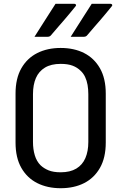

<svg xmlns="http://www.w3.org/2000/svg" viewBox="-20 -973 640 1013"><path d="M300 -720Q371 -720 424 -693Q477 -666 507.5 -612.5Q538 -559 538 -479V-221Q538 -141 507.5 -87.5Q477 -34 424 -7Q371 20 300 20Q230 20 176.5 -7Q123 -34 92.5 -87.5Q62 -141 62 -221V-479Q62 -559 92.5 -612.5Q123 -666 176.5 -693Q230 -720 300 -720ZM154 -224Q154 -186 163.5 -154Q173 -122 194 -101Q212 -84 237 -74Q262 -64 300 -64Q350 -64 382.5 -83.5Q415 -103 430.5 -139Q446 -175 446 -224V-476Q446 -502 442 -525Q438 -548 429 -567Q420 -586 406 -599Q388 -617 363 -626.5Q338 -636 300 -636Q250 -636 217.5 -616.5Q185 -597 169.5 -561.5Q154 -526 154 -476ZM273 -953Q298 -953 312 -953Q326 -953 338.5 -953Q351 -953 372 -953Q378 -953 380.5 -948.5Q383 -944 378 -939Q360 -917 346 -900Q332 -883 318.5 -867.5Q305 -852 288.5 -833Q272 -814 249 -787Q247 -784 242.5 -781.5Q238 -779 232 -779Q215 -779 204 -779Q193 -779 183 -779Q173 -779 162 -779Q182 -810 199.5 -838Q217 -866 235.5 -894.5Q254 -923 273 -953ZM464 -953Q489 -953 503 -953Q517 -953 529.5 -953Q542 -953 563 -953Q569 -953 571.5 -948.5Q574 -944 569 -939Q551 -917 537 -900Q523 -883 509.5 -867.5Q496 -852 479.5 -833Q463 -814 440 -787Q438 -784 433.5 -781.5Q429 -779 423 -779Q406 -779 395 -779Q384 -779 374 -779Q364 -779 353 -779Q373 -810 390.5 -838Q408 -866 426.5 -894.5Q445 -923 464 -953Z"/></svg>

Font: Recursive Monospace
Style: Regular
Weight: 400
Version: Version 1.047